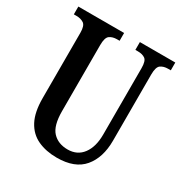

<svg xmlns="http://www.w3.org/2000/svg" viewBox="-168 -842 935 981"><g transform="rotate(30 299.0 -352.0)"><path d="M303 10Q239 10 190.5 -12.5Q142 -35 115.5 -85Q89 -135 89 -217V-603Q89 -645 71.5 -656.5Q54 -668 29 -668H13V-714H283V-668H268Q242 -668 225 -656Q208 -644 208 -599V-210Q208 -124 241 -89Q274 -54 330 -54Q387 -54 418.5 -96.5Q450 -139 450 -211V-603Q450 -645 434 -656.5Q418 -668 391 -668H376V-714H585V-668H569Q543 -668 526 -656Q509 -644 509 -599V-209Q509 -109 459 -49.5Q409 10 303 10Z"/></g></svg>

Font: Noto Serif Khmer ExtraCondensed SemiBold
Style: Regular
Weight: 600
Width: 2
Designer: Danh Hong and the Monotype Design Team
Foundry: Monotype Imaging Inc.
Version: Version 2.004; ttfautohint (v1.8.4.7-5d5b)